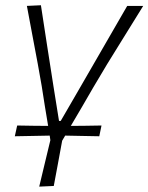

<svg xmlns="http://www.w3.org/2000/svg" viewBox="-20 -517 566 732"><path d="M36.5 2.5 45.5 -38.5Q77.5 -38 107.2 -37.5Q137 -37 163.5 -37Q157 -75 150.8 -113.8Q144.5 -152.5 139 -189L124 -273.5Q113.5 -328.5 103.2 -384Q93 -439.5 82.5 -494.5L136 -497Q148 -417.5 159.8 -342Q171.5 -266.5 184 -187L205 -56H211.5L288 -188Q333.5 -267 377.5 -343Q421.5 -419 465 -494.5H526Q492 -440 457.5 -384Q423 -328 388.5 -272.5L335.5 -183.5Q314 -146 292.8 -109.8Q271.5 -73.5 250 -37Q276 -37 305.5 -37.5Q335 -38 367 -38.5L358.5 2.5Q322.5 2 289.5 1.2Q256.5 0.5 228.5 0Q222.5 10 217 19.5Q208.5 66.5 200.8 107.5Q193 148.5 185 192L129.5 194.5Q140 151 150.2 108Q160.5 65 172 17.5Q171 9 169.5 0Q140.5 0.5 107 1.2Q73.5 2 36.5 2.5Z"/></svg>

Font: Commissioner Loud ExtraLight
Style: Italic
Weight: 200
Italic angle: -12°
Designer: Kostas Bartsokas
Foundry: Kostas Bartsokas
Version: Version 1.000; ttfautohint (v1.8.3)